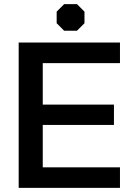

<svg xmlns="http://www.w3.org/2000/svg" viewBox="-20 -905 638 925"><path d="M70 -700H558V-601H186V-401H529V-303H186V-99H558V0H70ZM253 -793V-849L289 -885H351L387 -849V-793L351 -757H289Z"/></svg>

Font: Chakra Petch SemiBold
Style: Regular
Weight: 600
Designer: Katatrad Aksorn Co.,Ltd.
Foundry: Cadson Demak Co.,Ltd.
Version: Version 1.000; ttfautohint (v1.6)